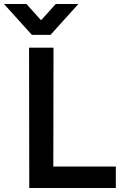

<svg xmlns="http://www.w3.org/2000/svg" viewBox="-82 -938 634 958"><path d="M184 -107H496V0H64L63 -700H185ZM-62 -918H50L121 -839H125L196 -918H309L170 -764H77Z"/></svg>

Font: Lopes Sans SemiBold
Style: Regular
Weight: 600
Designer: Gabriel Lam, Diego Maldonado
Foundry: TypeRant, Foresti Design
Version: Version 4.000